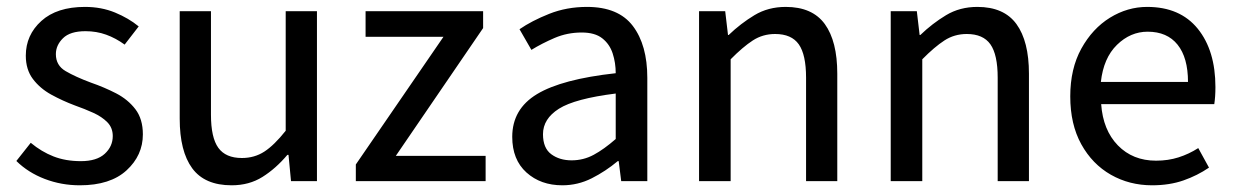

<svg xmlns="http://www.w3.org/2000/svg" viewBox="-20 -535 3648 567"><path d="M215.8 12.2Q161.1 12.2 112.1 -6.6Q63 -25.4 28.3 -59.6L70.8 -113.3Q102.5 -86.9 138.2 -73Q173.8 -59.1 218.8 -59.1Q265.6 -59.1 289.3 -80.8Q313 -102.5 313 -133.3Q313 -157.7 296.9 -174.1Q280.8 -190.4 255.4 -201.9Q230 -213.4 201.2 -223.6Q164.6 -237.3 131.3 -255.6Q98.1 -273.9 77.1 -301.8Q56.2 -329.6 56.2 -370.6Q56.2 -431.6 102.1 -473.1Q147.9 -514.6 231 -514.6Q279.3 -514.6 319.6 -498Q359.9 -481.4 389.6 -457L348.1 -403.3Q321.8 -422.4 293.5 -432.6Q265.1 -442.9 232.4 -442.9Q187 -442.9 166 -422.1Q145 -401.4 145 -375Q145 -341.8 173.8 -325Q202.6 -308.1 248.5 -291Q288.1 -277.3 323 -259.3Q357.9 -241.2 379.9 -212.4Q401.9 -183.6 401.9 -138.2Q401.9 -76.2 353.8 -32Q305.7 12.2 215.8 12.2Z M664.1 12.2Q584.5 12.2 547.6 -38.1Q510.7 -88.4 510.7 -184.6V-502H603V-196.3Q603 -128.4 624.8 -98.4Q646.5 -68.4 694.3 -68.4Q731.4 -68.4 760.5 -87.2Q789.6 -106 823.7 -148.9V-502H916V0H839.4L832 -77.6H828.6Q794.4 -37.1 755.1 -12.5Q715.8 12.2 664.1 12.2Z M1030.8 0V-49.3L1289.6 -426.3H1059.6V-502H1406.7V-452.1L1148.9 -74.7H1414.1V0Z M1640.6 12.2Q1576.7 12.2 1534.7 -25.6Q1492.7 -63.5 1492.7 -130.9Q1492.7 -212.9 1565.9 -257.1Q1639.2 -301.3 1798.3 -318.8Q1798.3 -349.6 1789.3 -377.2Q1780.3 -404.8 1758.5 -421.9Q1736.8 -439 1697.8 -439Q1655.3 -439 1617.7 -422.9Q1580.1 -406.7 1549.3 -387.7L1514.2 -448.7Q1550.3 -473.6 1601.8 -494.1Q1653.3 -514.6 1713.4 -514.6Q1806.2 -514.6 1848.9 -458.3Q1891.6 -401.9 1891.6 -305.2V0H1814.5L1807.1 -59.1H1804.2Q1768.6 -29.3 1727.5 -8.5Q1686.5 12.2 1640.6 12.2ZM1668 -61.5Q1703.1 -61.5 1733.4 -77.9Q1763.7 -94.2 1798.3 -124.5V-258.8Q1677.7 -243.7 1630.6 -213.9Q1583.5 -184.1 1583.5 -138.7Q1583.5 -97.7 1607.9 -79.6Q1632.3 -61.5 1668 -61.5Z M2044.4 0V-502H2121.6L2129.9 -431.6H2131.8Q2167.5 -465.8 2208 -490.2Q2248.5 -514.6 2300.3 -514.6Q2378.9 -514.6 2415.8 -463.9Q2452.6 -413.1 2452.6 -317.4V0H2360.4V-305.7Q2360.4 -373.5 2338.9 -404.1Q2317.4 -434.6 2269 -434.6Q2232.4 -434.6 2203.1 -415.5Q2173.8 -396.5 2137.7 -359.9V0Z M2610.4 0V-502H2687.5L2695.8 -431.6H2697.8Q2733.4 -465.8 2773.9 -490.2Q2814.5 -514.6 2866.2 -514.6Q2944.8 -514.6 2981.7 -463.9Q3018.6 -413.1 3018.6 -317.4V0H2926.3V-305.7Q2926.3 -373.5 2904.8 -404.1Q2883.3 -434.6 2835 -434.6Q2798.3 -434.6 2769 -415.5Q2739.7 -396.5 2703.6 -359.9V0Z M3382.3 12.2Q3315.4 12.2 3260.5 -19Q3205.6 -50.3 3173.1 -109.1Q3140.6 -168 3140.6 -250.5Q3140.6 -332 3173.3 -391.4Q3206.1 -450.7 3257.8 -482.7Q3309.6 -514.6 3367.7 -514.6Q3464.8 -514.6 3517.1 -450.2Q3569.3 -385.7 3569.3 -277.8Q3569.3 -249 3565.9 -227.5H3231.9Q3237.3 -150.9 3281.2 -105.7Q3325.2 -60.5 3394 -60.5Q3429.7 -60.5 3460.4 -70.3Q3491.2 -80.1 3518.6 -97.7L3550.3 -40Q3516.1 -16.6 3474.9 -2.2Q3433.6 12.2 3382.3 12.2ZM3231 -293H3488.3Q3488.3 -364.7 3457.5 -403.1Q3426.8 -441.4 3369.1 -441.4Q3318.4 -441.4 3278.6 -402.6Q3238.8 -363.8 3231 -293Z"/></svg>

Font: Akatab Medium
Style: Regular
Weight: 500
Designer: SIL Global
Foundry: SIL Global
Version: Version 4.100